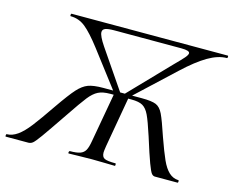

<svg xmlns="http://www.w3.org/2000/svg" viewBox="-117 -755 1075 884"><g transform="rotate(15 420.5 -312.5)"><path d="M-24 -12Q2 -12 27.5 -30Q53 -48 82 -85.5Q111 -123 158 -192Q205 -260 229.5 -287Q254 -314 279 -323.5Q304 -333 351 -333H535Q582 -333 602.5 -324.5Q623 -316 636.5 -288Q650 -260 675 -185Q698 -120 714 -84.5Q730 -49 749.5 -31Q769 -13 795 -12Q797 -12 797 -8Q797 0 794 0H686Q677 0 670 -8.5Q663 -17 649.5 -53Q636 -89 610 -172Q588 -240 575 -267Q562 -294 544 -304.5Q526 -315 490 -315H389Q353 -315 331.5 -304Q310 -293 288.5 -266Q267 -239 218 -166Q159 -79 136 -47Q113 -15 103.5 -7.5Q94 0 83 0H-25Q-27 0 -26.5 -6Q-26 -12 -24 -12ZM273 -4Q273 -7 274.5 -9.5Q276 -12 277 -12Q310 -12 326.5 -18Q343 -24 351 -38.5Q359 -53 364 -83L407 -324H476L433 -79Q429 -53 429 -47Q429 -25 442.5 -18.5Q456 -12 495 -12Q497 -12 497 -6Q497 0 495 0Q465 0 449 -1L386 -2L321 -1Q304 0 275 0Q273 0 273 -4ZM120 -613Q118 -613 118.5 -619Q119 -625 121 -625H866Q869 -625 868.5 -619Q868 -613 865 -613Q824 -613 776 -585Q728 -557 666 -499L471 -317L447 -326L634 -520Q666 -552 678.5 -566.5Q691 -581 691 -589Q691 -602 651 -602H332Q302 -602 289 -597Q276 -592 276 -579Q276 -561 305 -518L436 -326L410 -317L269 -502Q223 -562 191.5 -587.5Q160 -613 120 -613Z"/></g></svg>

Font: Cormorant Infant Medium
Style: Italic
Weight: 500
Italic angle: -10°
Designer: Christian Thalmann (Catharsis Fonts)
Foundry: Catharsis Fonts
Version: Version 4.000